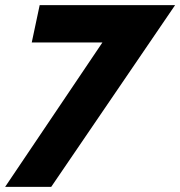

<svg xmlns="http://www.w3.org/2000/svg" viewBox="-33 -731 704 750"><path d="M367 -565H91L122 -711H651L167 -1H-13Z"/></svg>

Font: Raleway-v4020 ExtraBold
Style: Italic
Weight: 800
Italic angle: -12°
Designer: Matt McInerney, Pablo Impallari, Rodrigo Fuenzalida
Foundry: Matt McInerney, Pablo Impallari, Rodrigo Fuenzalida
Version: Version 4.020;PS 004.020;hotconv 1.0.88;makeotf.lib2.5.64775